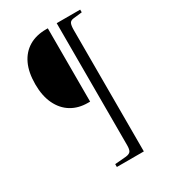

<svg xmlns="http://www.w3.org/2000/svg" viewBox="-203 -825 930 1048"><g transform="rotate(-30 262.0 -301.0)"><path d="M218 121V103L289 97Q312 94 319 83Q326 72 326 46V-723H474V-706L421 -700Q400 -698 394 -685Q388 -672 388 -644V121ZM256 -261Q197 -261 152.5 -288Q108 -315 83 -367Q58 -419 58 -492Q58 -567 82 -618Q106 -669 151 -696Q196 -723 259 -723H270V-261Z"/></g></svg>

Font: Literata 60pt Light
Style: Regular
Weight: 300
Designer: Latin by Veronika Burian and Jose Scaglione. Greek by Irene Vlachou. Cyrillic by Vera Evstafieva.
Foundry: TypeTogether
Version: Version 3.103;gftools[0.9.29]